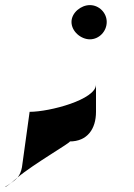

<svg xmlns="http://www.w3.org/2000/svg" viewBox="-57 -696 523 752"><path d="M-37 36C-37 38 -28 32 -14 21C-22 26 -30 31 -37 36ZM-14 21C-5 15 4 8 12 -1C2 7 -7 15 -14 21ZM12 -1C73 -53 228 -142 216 -142C285 -142 319 -191 319 -258V-365C319 -306 138 -258 59 -258L29 -41C26 -24 20 -11 12 -1ZM223 -610C223 -573 260 -542 295 -542C331 -542 361 -573 361 -610C361 -646 331 -676 295 -676C260 -676 223 -646 223 -610Z"/></svg>

Font: Ampere
Style: UltExt
Weight: 400
Version: Version 1